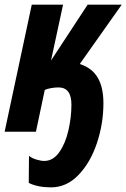

<svg xmlns="http://www.w3.org/2000/svg" viewBox="-29 -568 545 828"><path d="M95 221 96 104Q108 114 127.5 120Q147 126 162 126Q200 126 226.5 88.5Q253 51 266 -5.5Q279 -62 279 -117Q279 -191 223 -191Q208 -191 191 -188Q174 -185 164 -180L126 0H-9L108 -548H243L191 -307L349 -548H496L315 -292Q368 -275 392.5 -233Q417 -191 417 -123Q417 -35 389 49Q361 133 309.5 186.5Q258 240 191 240Q135 240 95 221Z"/></svg>

Font: Noto Sans Display Ex Bold Cond
Style: Italic
Weight: 800
Width: 3
Italic angle: -12°
Designer: Monotype Design team
Foundry: Monotype Imaging Inc.
Version: Version 1.000